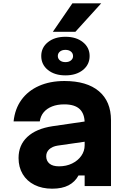

<svg xmlns="http://www.w3.org/2000/svg" viewBox="-20 -1123 790 1159"><path d="M502 -391V-269L328 -244Q296 -239 277.5 -222Q259 -205 259 -180Q259 -152 278.5 -135.5Q298 -119 336 -119Q380 -119 415 -136Q450 -153 470.5 -182Q491 -211 491 -246V-380Q491 -436 461 -464.5Q431 -493 368 -493Q326 -493 294.5 -480.5Q263 -468 244 -445.5Q225 -423 220 -390H62Q70 -466 109.5 -520.5Q149 -575 215.5 -604.5Q282 -634 369 -634Q504 -634 577 -572.5Q650 -511 650 -397V0H491V-64H454Q433 -25 394 -4.5Q355 16 295 16Q234 16 188 -7Q142 -30 117 -72Q92 -114 92 -169Q92 -247 145 -296.5Q198 -346 296 -361ZM375 -668Q310 -668 269.5 -700.5Q229 -733 229 -785Q229 -836 269.5 -868.5Q310 -901 375 -901Q440 -901 480.5 -868.5Q521 -836 521 -785Q521 -733 480.5 -700.5Q440 -668 375 -668ZM375 -748Q396 -748 408.5 -758.5Q421 -769 421 -784Q421 -801 408.5 -811.5Q396 -822 375 -822Q354 -822 341.5 -811.5Q329 -801 329 -785Q329 -769 341.5 -758.5Q354 -748 375 -748ZM299 -931 417 -1103H591L435 -931Z"/></svg>

Font: Martian Mono SemiExpanded
Style: Bold
Weight: 700
Width: 6
Designer: Roman Shamin
Foundry: Evil Martians
Version: Version 1.000